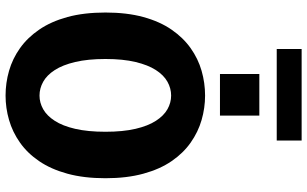

<svg xmlns="http://www.w3.org/2000/svg" viewBox="-227 -866 1104 690"><g transform="rotate(90 325.0 -521.0)"><path d="M323.5 11Q278 11 234.5 -1.5Q191 -14 153.2 -40.8Q115.5 -67.5 86.5 -109.8Q57.5 -152 41.2 -211.2Q25 -270.5 25 -348Q25 -425 41.2 -484.2Q57.5 -543.5 86.5 -585.5Q115.5 -627.5 153.2 -654.2Q191 -681 234.5 -693.5Q278 -706 323.5 -706Q368 -706 411.2 -693.5Q454.5 -681 492.5 -654.2Q530.5 -627.5 559.2 -585.5Q588 -543.5 604.2 -484.2Q620.5 -425 620.5 -348Q620.5 -270.5 604.2 -211.2Q588 -152 559.2 -109.8Q530.5 -67.5 492.5 -40.8Q454.5 -14 411.2 -1.5Q368 11 323.5 11ZM323.5 -111Q349 -111 372.5 -124.2Q396 -137.5 414.2 -165.8Q432.5 -194 443 -239.2Q453.5 -284.5 453.5 -348Q453.5 -411 443 -456Q432.5 -501 414.2 -529.2Q396 -557.5 372.5 -570.8Q349 -584 323.5 -584Q297.5 -584 273.8 -570.8Q250 -557.5 231.8 -529.2Q213.5 -501 202.8 -456Q192 -411 192 -348Q192 -284.5 202.8 -239.2Q213.5 -194 231.8 -165.8Q250 -137.5 273.8 -124.2Q297.5 -111 323.5 -111ZM246 -901H395.5V-759.5H246ZM156 -963.5V-1053H485V-963.5Z"/></g></svg>

Font: Trispace Thin
Style: Bold
Weight: 700
Version: Version 1.210